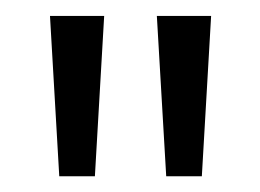

<svg xmlns="http://www.w3.org/2000/svg" viewBox="-20 -732 328 242"><path d="M111.3 -711.9H43L54.7 -509.8H99.6ZM246.1 -711.9H177.7L189.5 -509.8H234.4Z"/></svg>

Font: Yaldevi Colombo
Style: Regular
Weight: 400
Designer: Sol Matas, Denzil Rajitha, Kosala Senevirathne and Pathum Egodawatta
Foundry: Mooniak
Version: Version 1.020 ; ttfautohint (v1.6)